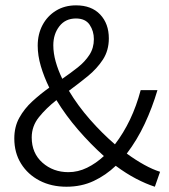

<svg xmlns="http://www.w3.org/2000/svg" viewBox="-20 -689 635 721"><path d="M229.5 12.2Q172.9 12.2 128.7 -10.7Q84.5 -33.7 59.1 -74.5Q33.7 -115.2 33.7 -168.9Q33.7 -212.9 52.5 -246.8Q71.3 -280.8 101.3 -308.3Q131.3 -335.9 165 -359.9Q145 -400.9 133.3 -440.7Q121.6 -480.5 121.6 -517.6Q121.6 -560.5 139.6 -594.7Q157.7 -628.9 190.2 -648.9Q222.7 -668.9 265.6 -668.9Q323.7 -668.9 356.2 -634.5Q388.7 -600.1 388.7 -544.9Q388.7 -499.5 366.5 -465.3Q344.2 -431.2 310.1 -403.3Q275.9 -375.5 238.8 -348.1Q272 -292.5 317.6 -240.5Q363.3 -188.5 411.6 -147Q443.8 -189 468.3 -240.2Q492.7 -291.5 508.3 -350.6H571.3Q551.8 -284.7 523.4 -224.1Q495.1 -163.6 456.1 -112.3Q490.2 -87.4 521.7 -70.1Q553.2 -52.7 581.1 -43.9L561.5 12.2Q528.3 1.5 491.2 -17.8Q454.1 -37.1 414.6 -66.4Q377.9 -31.2 332 -9.5Q286.1 12.2 229.5 12.2ZM236.8 -42.5Q272.9 -42.5 306.9 -59.1Q340.8 -75.7 370.1 -103Q320.3 -147.5 273.4 -201.7Q226.6 -255.9 191.9 -313Q153.3 -282.7 126.2 -249Q99.1 -215.3 99.1 -172.9Q99.1 -113.8 139.4 -78.1Q179.7 -42.5 236.8 -42.5ZM213.9 -393.1Q245.1 -414.6 272.2 -436Q299.3 -457.5 315.9 -483.2Q332.5 -508.8 332.5 -542Q332.5 -572.3 316.7 -595.9Q300.8 -619.6 265.1 -619.6Q225.6 -619.6 202.9 -590.3Q180.2 -561 180.2 -519Q180.2 -489.3 189.2 -457.3Q198.2 -425.3 213.9 -393.1Z"/></svg>

Font: Varta Light Light
Style: Regular
Weight: 300
Version: Version 1.004